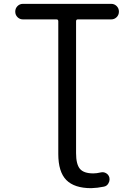

<svg xmlns="http://www.w3.org/2000/svg" viewBox="-20 -775 694 1002"><path d="M284.2 -664.1Q284.2 -673.8 274.4 -673.8H99.6Q83 -673.8 71.3 -685.5Q59.6 -697.3 59.6 -714.4Q59.6 -731.4 71.3 -743.2Q83 -754.9 99.6 -754.9H560.5Q577.1 -754.9 588.9 -743.2Q600.6 -731.4 600.6 -714.4Q600.6 -697.3 588.9 -685.5Q577.1 -673.8 560.5 -673.8H386.7Q377 -673.8 377 -664.1V24.4Q377 82 397 106Q417 129.9 466.8 129.9Q484.4 129.9 504.9 125Q520.5 121.1 533.7 128.9Q546.9 136.7 550.8 151.4Q551.8 156.2 551.8 161.1Q551.8 171.9 545.9 181.6Q538.1 196.3 521.5 199.2Q488.3 206.1 456.1 207Q368.2 207 326.2 164.6Q284.2 122.1 284.2 28.3Z"/></svg>

Font: Gen Jyuu GothicX Regular
Style: Regular
Weight: 400
Designer: [Source Han Sans]
Ryoko NISHIZUKA  (kana & ideographs); Paul D. Hunt (Latin, Greek & Cyrillic); Wenlong ZHANG  (bopomofo
Version: Version 1.002.20150607